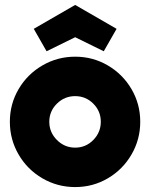

<svg xmlns="http://www.w3.org/2000/svg" viewBox="-20 -751 609 779"><path d="M20 -257Q20 -329 55.5 -389.5Q91 -450 152 -485.5Q213 -521 285 -521Q357 -521 417.5 -485.5Q478 -450 513.5 -389.5Q549 -329 549 -257Q549 -185 513.5 -124Q478 -63 417.5 -27.5Q357 8 285 8Q213 8 152 -27.5Q91 -63 55.5 -124Q20 -185 20 -257ZM389 -257Q389 -300 358.5 -330.5Q328 -361 285 -361Q242 -361 211 -330.5Q180 -300 180 -257Q180 -214 211 -183Q242 -152 285 -152Q328 -152 358.5 -183Q389 -214 389 -257ZM117 -634 285 -731 453 -634 401 -543 285 -600 169 -543Z"/></svg>

Font: Lineal Heavy
Style: Regular
Weight: 900
Designer: Created by Frank Adebiaye with contributions from Anton Moglia & Ariel Martín Pérez
Created by Frank ADEBIAYE with FontF
Foundry: Velvetyne Type Foundry
Version: Version 2.000